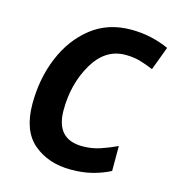

<svg xmlns="http://www.w3.org/2000/svg" viewBox="-89 -628 654 714"><g transform="rotate(15 238.0 -270.5)"><path d="M247 10Q293 10 329.5 0.5Q366 -9 397 -25V-121Q365 -106 333.5 -95.5Q302 -85 266 -85Q164 -85 164 -197Q164 -298 210 -376.5Q256 -455 334 -455Q366 -455 392.5 -447Q419 -439 442 -429L476 -520Q445 -534 408.5 -542.5Q372 -551 330 -551Q241 -551 177.5 -501Q114 -451 80 -369Q46 -287 46 -190Q46 -86 103 -38Q160 10 247 10Z"/></g></svg>

Font: Noto Sans UI Medium
Style: Italic
Weight: 500
Italic angle: -12°
Designer: Monotype Design Team
Foundry: Monotype Imaging Inc.
Version: Version 1.901